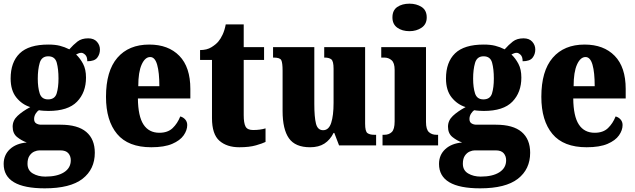

<svg xmlns="http://www.w3.org/2000/svg" viewBox="-33 -793 3465 1047"><path d="M211 234Q-13 234 -13 101Q-13 52 21 20.5Q55 -11 113 -16Q85 -26 60.5 -45.5Q36 -65 36 -102Q36 -136 62.5 -161Q89 -186 132 -209Q87 -223 56 -261.5Q25 -300 25 -365Q25 -454 74.5 -502Q124 -550 231 -550Q267 -550 293 -543.5Q319 -537 345 -524Q367 -549 389.5 -566.5Q412 -584 448 -584Q479 -584 495.5 -565.5Q512 -547 512 -523Q512 -497 497 -478Q482 -459 443 -459Q443 -484 431.5 -494.5Q420 -505 411 -505Q401 -505 394 -501.5Q387 -498 382 -496Q404 -475 420 -445Q436 -415 436 -370Q436 -289 387 -238.5Q338 -188 231 -188Q222 -188 205 -189Q188 -190 180 -192Q171 -188 162 -174Q153 -160 153 -144Q153 -127 164.5 -120Q176 -113 191 -113H297Q391 -113 437.5 -73.5Q484 -34 484 40Q484 130 417 182Q350 234 211 234ZM229 -251Q266 -251 276 -283.5Q286 -316 286 -365Q286 -416 276.5 -451Q267 -486 230 -486Q194 -486 183.5 -450Q173 -414 173 -364Q173 -316 183.5 -283.5Q194 -251 229 -251ZM214 170Q279 170 316 146.5Q353 123 353 81Q353 58 339.5 42.5Q326 27 296 27H182Q169 27 154 33.5Q139 40 128 56Q117 72 117 100Q117 136 146 153Q175 170 214 170Z M792 10Q666 10 605.5 -62.5Q545 -135 545 -265Q545 -406 607 -478Q669 -550 781 -550Q885 -550 945 -488.5Q1005 -427 1005 -308V-256H719Q720 -159 749.5 -114Q779 -69 836 -69Q882 -69 908.5 -94.5Q935 -120 950 -158Q966 -154 977 -141.5Q988 -129 988 -111Q988 -83 968.5 -55Q949 -27 906 -8.5Q863 10 792 10ZM836 -323Q836 -398 824 -440Q812 -482 786 -482Q758 -482 739.5 -441Q721 -400 721 -323Z M1272 10Q1204 10 1163.5 -25.5Q1123 -61 1123 -149V-466H1058V-520Q1095 -520 1120 -535.5Q1145 -551 1158 -567Q1170 -581 1181 -604.5Q1192 -628 1198 -660H1296V-536H1407V-466H1296V-165Q1296 -122 1306 -103Q1316 -84 1347 -84Q1386 -84 1415 -93V-19Q1399 -11 1363 -0.5Q1327 10 1272 10Z M1658 10Q1577 10 1542.5 -39Q1508 -88 1508 -188V-407Q1508 -450 1501 -464.5Q1494 -479 1460 -479H1456V-536H1681V-226Q1681 -155 1690 -119Q1699 -83 1729 -83Q1760 -83 1773 -123Q1786 -163 1786 -232V-418Q1786 -460 1773.5 -469.5Q1761 -479 1738 -479H1735V-536H1958V-119Q1958 -76 1971 -67Q1984 -58 2007 -58H2018V0H1816L1790 -68H1786Q1767 -30 1736 -10Q1705 10 1658 10Z M2200 -623Q2160 -623 2133.5 -642Q2107 -661 2107 -698Q2107 -737 2133.5 -755Q2160 -773 2200 -773Q2238 -773 2266 -755Q2294 -737 2294 -698Q2294 -661 2266 -642Q2238 -623 2200 -623ZM2053 0V-58H2063Q2088 -58 2103.5 -73Q2119 -88 2119 -131V-412Q2119 -450 2102.5 -464.5Q2086 -479 2063 -479H2046V-536H2290V-128Q2290 -87 2306 -72.5Q2322 -58 2346 -58H2356V0Z M2585 234Q2361 234 2361 101Q2361 52 2395 20.5Q2429 -11 2487 -16Q2459 -26 2434.5 -45.5Q2410 -65 2410 -102Q2410 -136 2436.5 -161Q2463 -186 2506 -209Q2461 -223 2430 -261.5Q2399 -300 2399 -365Q2399 -454 2448.5 -502Q2498 -550 2605 -550Q2641 -550 2667 -543.5Q2693 -537 2719 -524Q2741 -549 2763.5 -566.5Q2786 -584 2822 -584Q2853 -584 2869.5 -565.5Q2886 -547 2886 -523Q2886 -497 2871 -478Q2856 -459 2817 -459Q2817 -484 2805.5 -494.5Q2794 -505 2785 -505Q2775 -505 2768 -501.5Q2761 -498 2756 -496Q2778 -475 2794 -445Q2810 -415 2810 -370Q2810 -289 2761 -238.5Q2712 -188 2605 -188Q2596 -188 2579 -189Q2562 -190 2554 -192Q2545 -188 2536 -174Q2527 -160 2527 -144Q2527 -127 2538.5 -120Q2550 -113 2565 -113H2671Q2765 -113 2811.5 -73.5Q2858 -34 2858 40Q2858 130 2791 182Q2724 234 2585 234ZM2603 -251Q2640 -251 2650 -283.5Q2660 -316 2660 -365Q2660 -416 2650.5 -451Q2641 -486 2604 -486Q2568 -486 2557.5 -450Q2547 -414 2547 -364Q2547 -316 2557.5 -283.5Q2568 -251 2603 -251ZM2588 170Q2653 170 2690 146.5Q2727 123 2727 81Q2727 58 2713.5 42.5Q2700 27 2670 27H2556Q2543 27 2528 33.5Q2513 40 2502 56Q2491 72 2491 100Q2491 136 2520 153Q2549 170 2588 170Z M3166 10Q3040 10 2979.5 -62.5Q2919 -135 2919 -265Q2919 -406 2981 -478Q3043 -550 3155 -550Q3259 -550 3319 -488.5Q3379 -427 3379 -308V-256H3093Q3094 -159 3123.5 -114Q3153 -69 3210 -69Q3256 -69 3282.5 -94.5Q3309 -120 3324 -158Q3340 -154 3351 -141.5Q3362 -129 3362 -111Q3362 -83 3342.5 -55Q3323 -27 3280 -8.5Q3237 10 3166 10ZM3210 -323Q3210 -398 3198 -440Q3186 -482 3160 -482Q3132 -482 3113.5 -441Q3095 -400 3095 -323Z"/></svg>

Font: Noto Serif Condensed Black
Style: Regular
Weight: 900
Width: 3
Designer: Monotype Design Team
Foundry: Monotype Imaging Inc.
Version: Version 2.015; ttfautohint (v1.8.4.7-5d5b)